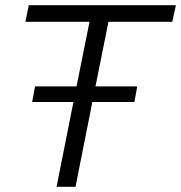

<svg xmlns="http://www.w3.org/2000/svg" viewBox="-20 -720 698 740"><path d="M198 0 263 -327H104L115 -387H275L325 -636H78L91 -700H658L644 -636H398L348 -387H509L498 -327H336L271 0Z"/></svg>

Font: Montserrat
Style: Italic
Weight: 400
Italic angle: -11.3°
Designer: Julieta Ulanovsky
Foundry: Julieta Ulanovsky
Version: Version 9.000; ttfautohint (v1.8.4.7-5d5b)